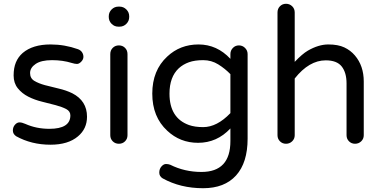

<svg xmlns="http://www.w3.org/2000/svg" viewBox="-20 -755 2017 1015"><path d="M241 -74Q352 -74 352 -145Q352 -167 330 -178.5Q308 -190 274.5 -199Q241 -208 202 -217.5Q163 -227 129.5 -244Q96 -261 74 -288.5Q52 -316 52 -356Q52 -396 64 -425Q76 -454 100 -475Q153 -520 247 -520Q322 -520 392 -495Q406 -490 413.5 -479Q421 -468 421 -454.5Q421 -441 409.5 -429Q398 -417 387 -417Q376 -417 360 -422Q312 -437 255 -437Q198 -437 168.5 -417Q139 -397 139 -369Q139 -341 161.5 -327.5Q184 -314 217 -305Q250 -296 289.5 -287Q329 -278 362 -262Q440 -222 440 -138Q440 -74 392 -34Q340 10 247 10Q146 10 65 -35Q48 -47 48 -65Q48 -83 59 -95.5Q70 -108 83 -108Q96 -108 114 -100Q172 -74 241 -74Z M654 -469V-40Q654 -21 641 -8Q628 5 608.5 5Q589 5 576 -8Q563 -21 563 -40V-469Q563 -489 576 -502Q589 -515 608.5 -515Q628 -515 641 -502Q654 -489 654 -469ZM663 -665Q663 -644 648 -629Q633 -614 612 -614H606Q585 -614 570 -629Q555 -644 555 -665V-669Q555 -690 570 -705Q585 -720 606 -720H612Q633 -720 648 -705Q663 -690 663 -669Z M1198 -444V-469Q1198 -488 1211 -501.5Q1224 -515 1243 -515Q1262 -515 1275.5 -501.5Q1289 -488 1289 -469V-22Q1289 105 1228 172.5Q1167 240 1054 240Q934 240 840 188Q822 177 822 157.5Q822 138 833.5 125Q845 112 857.5 112Q870 112 880 116Q956 154 1045 154Q1198 154 1198 -9V-76Q1127 0 1027 0Q932 0 864 -64Q785 -137 785 -260Q785 -383 864 -456Q932 -520 1029.5 -520Q1127 -520 1198 -444ZM1198 -363Q1170 -392 1134 -414.5Q1098 -437 1054 -437Q1010 -437 979 -426Q948 -415 925 -394Q876 -348 876 -260Q876 -131 979 -94Q1010 -83 1054 -83Q1127 -83 1198 -157Z M1702 -436Q1614 -436 1538 -340V-40Q1538 -21 1524.5 -8Q1511 5 1492 5Q1473 5 1460 -8Q1447 -21 1447 -40V-689Q1447 -709 1460 -722Q1473 -735 1492 -735Q1511 -735 1524.5 -722Q1538 -709 1538 -689V-428Q1578 -470 1607 -487Q1664 -520 1715.5 -520Q1767 -520 1800 -504.5Q1833 -489 1856 -462Q1903 -407 1903 -324V-40Q1903 -21 1889.5 -8Q1876 5 1857 5Q1838 5 1825 -8Q1812 -21 1812 -40V-314Q1812 -371 1786.5 -403.5Q1761 -436 1702 -436Z"/></svg>

Font: Varela Round
Style: Regular
Weight: 400
Designer: Joe Prince
Foundry: Joe Prince
Version: Version 1.000